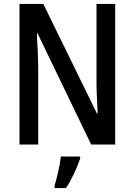

<svg xmlns="http://www.w3.org/2000/svg" viewBox="-20 -734 684 975"><path d="M565 0V-714H470V-324C470 -275 473 -219 476 -158H472L200 -714H79V0H174V-395C173 -447 171 -502 167 -564H171L443 0ZM387 71V61H289C285 103 268 174 257 209V221H315C344 178 372 117 387 71Z"/></svg>

Font: Noto Sans Kannada Condensed Medium
Style: Regular
Weight: 500
Width: 3
Designer: Jelle Bosma - Monotype Design Team
Foundry: Monotype Imaging Inc.
Version: Version 2.005